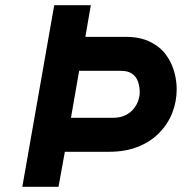

<svg xmlns="http://www.w3.org/2000/svg" viewBox="-20 -720 701 740"><path d="M66 0 189 -700H330L309 -578H463Q519.5 -578 557.8 -559.2Q596 -540.5 618.5 -510.5Q641 -480.5 651 -445.2Q661 -410 661 -376.5Q661 -328 643.8 -284.5Q626.5 -241 593.2 -207.2Q560 -173.5 511.5 -154.2Q463 -135 400.5 -135H230L205.5 0ZM253.5 -266H415Q443.5 -266 463.2 -275.8Q483 -285.5 495.2 -300.8Q507.5 -316 513 -332.8Q518.5 -349.5 518.5 -363.5Q518.5 -386.5 511.8 -405.5Q505 -424.5 489.2 -435.8Q473.5 -447 446.5 -447H285Z"/></svg>

Font: Overpass ExtraBold
Style: Italic
Weight: 800
Italic angle: -10°
Designer: Delve Withrington, Dave Bailey, Thomas Jockin
Foundry: Delve Fonts LLC
Version: Version 4.000